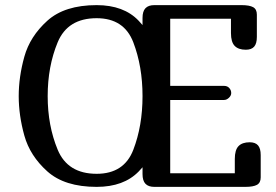

<svg xmlns="http://www.w3.org/2000/svg" viewBox="-20 -729 1077 749"><path d="M881 -600V-656H644V-394H854Q867 -394 874.5 -385.5Q882 -377 882 -366Q882 -356 873 -347.5Q864 -339 854 -339H644V-53H896V-109Q896 -144 910.5 -159Q925 -174 954 -174Q976 -174 986.5 -162Q997 -150 997 -124V-37Q997 -16 982.5 -8Q968 0 937 0H582Q559 0 547.5 -12Q536 -24 536 -50V-659Q536 -685 547.5 -697Q559 -709 582 -709H922Q953 -709 967.5 -701Q982 -693 982 -672V-585Q982 -559 971.5 -547Q961 -535 939 -535Q910 -535 895.5 -550Q881 -565 881 -600ZM357 0Q232 0 164.5 -60.5Q97 -121 75 -200Q53 -279 53 -354Q53 -429 75 -508Q97 -587 164.5 -648Q232 -709 357 -709Q463 -709 521 -648Q579 -587 598.5 -507.5Q618 -428 618 -354Q618 -279 599 -200Q580 -121 521.5 -60.5Q463 0 357 0ZM357 -658Q244 -658 205 -564Q166 -470 166 -354Q166 -239 205 -145Q244 -51 357 -51Q464 -51 500 -144.5Q536 -238 536 -354Q536 -470 500 -564Q464 -658 357 -658Z"/></svg>

Font: Marmelad for Arash.Academy
Style: Regular
Weight: 400
Designer: Manvel Shmavonyan
Foundry: Cyreal
Version: Version 1.110;Glyphs 3.2 (3202)